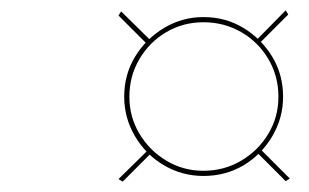

<svg xmlns="http://www.w3.org/2000/svg" viewBox="-20 -442 597 371"><path d="M373 -102Q332 -102 297 -122.5Q262 -143 241 -178.5Q220 -214 220 -255Q220 -298 241 -332.5Q262 -367 297 -388Q332 -409 373 -409Q416 -409 450.5 -388Q485 -367 506 -332.5Q527 -298 527 -255Q527 -214 506 -178.5Q485 -143 450.5 -122.5Q416 -102 373 -102ZM373 -112Q413 -112 446 -131.5Q479 -151 498.5 -183.5Q518 -216 518 -255Q518 -295 498.5 -328Q479 -361 446 -380Q413 -399 373 -399Q334 -399 301.5 -380Q269 -361 249.5 -328Q230 -295 230 -255Q230 -216 249.5 -183.5Q269 -151 301.5 -131.5Q334 -112 373 -112ZM264 -357 209 -412 214 -420 271 -364ZM477 -147 483 -154 540 -97 532 -92ZM272 -146 217 -91 209 -96 266 -152ZM482 -359 476 -365 532 -422 537 -414Z"/></svg>

Font: Ballet 24pt
Style: Regular
Weight: 400
Designer: Maximiliano R. Sproviero
Foundry: Omnibus-Type
Version: Version 1.100